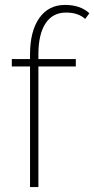

<svg xmlns="http://www.w3.org/2000/svg" viewBox="-20 -760 383 780"><path d="M102 0V-490H28V-520H102V-539Q102 -633 139.5 -686.5Q177 -740 244 -740Q307 -740 343 -706L326 -683Q298 -709 248 -709Q194 -709 165 -665Q136 -621 136 -539V-520H288V-490H136V0Z"/></svg>

Font: Raleway-v4020 ExtraLight
Style: Regular
Weight: 275
Designer: Matt McInerney, Pablo Impallari, Rodrigo Fuenzalida
Foundry: Matt McInerney, Pablo Impallari, Rodrigo Fuenzalida
Version: Version 4.020;PS 004.020;hotconv 1.0.88;makeotf.lib2.5.64775